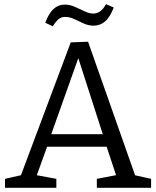

<svg xmlns="http://www.w3.org/2000/svg" viewBox="-20 -900 749 920"><path d="M633 -44 610 -64 704 -43V0H444V-43L548 -63L540 -49L487 -209L502 -197H196L210 -209L153 -51L148 -62L250 -43V0H4V-43L96 -64L75 -46L319 -697L402 -700ZM221 -244 213 -257H486L477 -243L346 -650L365 -649ZM233 -774 197 -791Q214 -837 237 -857.5Q260 -878 290 -878Q315 -878 339.5 -867Q364 -856 386 -845.5Q408 -835 427 -835Q444 -835 459 -845Q474 -855 488 -880L525 -864Q507 -817 483 -797Q459 -777 429 -777Q404 -777 381 -787.5Q358 -798 336 -808.5Q314 -819 292 -819Q274 -819 261 -808.5Q248 -798 233 -774Z"/></svg>

Font: Pack4
Style: Regular
Weight: 400
Version: Version 2.002